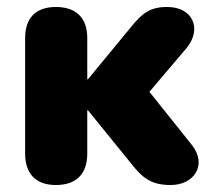

<svg xmlns="http://www.w3.org/2000/svg" viewBox="-20 -521 620 550"><path d="M140 9C199 9 230 -23 230 -81V-205H232L357 -51C389 -10 415 9 469 9C535 9 574 -47 531 -104L408 -258L515 -384C559 -438 533 -501 459 -501C409 -501 387 -483 354 -442L232 -294H230V-412C230 -470 198 -501 140 -501C83 -501 52 -470 52 -412V-81C52 -23 83 9 140 9Z"/></svg>

Font: Nunito Black
Style: Regular
Weight: 900
Designer: Vernon Adams
Foundry: Vernon Adams
Version: Version 3.602